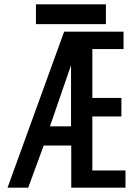

<svg xmlns="http://www.w3.org/2000/svg" viewBox="-20 -872 640 892"><path d="M147 -852H472V-760H147ZM278 -725H554V-644H409V-417H544V-331H409V-80H563V0H311V-196H183L111 0H15ZM310 -285V-569L212 -285Z"/></svg>

Font: JuliaMono
Style: Bold
Weight: 700
Monospace: yes
Designer: cormullion
Foundry: corm
Version: Version 0.055; ttfautohint (v1.8.4)